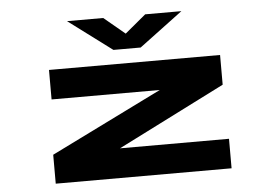

<svg xmlns="http://www.w3.org/2000/svg" viewBox="-50 -774 1201 843"><g transform="rotate(-5 550.0 -353.0)"><path d="M162.5 0V-127.5L653.5 -370H176.5V-500H930.5V-369L457 -130H937.5V0ZM274 -706.5H433.5L526 -629.5L618.5 -706.5H778L586 -563H466Z"/></g></svg>

Font: Trispace Expanded
Style: Bold
Weight: 700
Width: 7
Designer: Tyler Finck
Foundry: Etcetera Type Company
Version: Version 1.210; ttfautohint (v1.8.3)